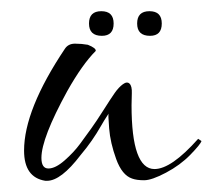

<svg xmlns="http://www.w3.org/2000/svg" viewBox="-20 -319 380 343"><path d="M256 -17Q286 -17 334 -71L340 -67Q338 -61 320 -42.5Q302 -24 276.5 -10.5Q251 3 237.5 3Q224 3 216 0Q198 -6 187.5 -35Q177 -64 175 -89.5Q173 -115 174 -116Q166 -104 159.5 -92.5Q153 -81 144 -68Q135 -55 124 -42Q89 4 64 4Q62 4 61 4Q23 -2 23 -50Q23 -123 96 -232Q102 -241 114 -241Q126 -241 137 -239Q152 -233 151 -228Q127 -204 100 -156Q54 -72 54 -37Q54 -18 66.5 -18Q79 -18 95.5 -32.5Q112 -47 123 -62Q134 -77 143 -89.5Q152 -102 165 -122.5Q178 -143 185 -153Q192 -163 199.5 -168.5Q207 -174 211.5 -169.5Q216 -165 215.5 -152.5Q215 -140 215 -131Q215 -17 256 -17ZM248 -255Q225 -255 225 -277Q225 -299 247 -299Q269 -299 269 -277Q269 -255 248 -255ZM162 -255Q139 -255 139 -277Q139 -299 161 -299Q183 -299 183 -277Q183 -255 162 -255Z"/></svg>

Font: Lovers Quarrel
Style: Regular
Weight: 400
Designer: Robert E. Leuschke
Foundry: Robert E. Leuschke
Version: Version 1.001